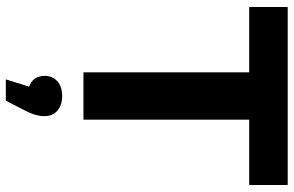

<svg xmlns="http://www.w3.org/2000/svg" viewBox="-194 -546 1006 658"><g transform="rotate(90 309.0 -217.0)"><path d="M228 -568H4V-700H614V-568H390V0H228ZM378 133Q378 164 360 198L325 266H252L277 186Q259 180 249.5 166.5Q240 153 240 133Q240 106 258.5 89.5Q277 73 309 73Q341 73 359.5 89.5Q378 106 378 133Z"/></g></svg>

Font: mBank
Style: Bold
Weight: 700
Designer: Julieta Ulanovsky
Foundry: Julieta Ulanovsky
Version: Version 7.200